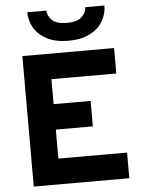

<svg xmlns="http://www.w3.org/2000/svg" viewBox="-61 -978 754 1026"><g transform="rotate(-5 316.0 -465.5)"><path d="M78 0V-700H570V-563.5H222V-429.5H420.5V-293H222V-137.5H590.5V0ZM331 -760Q262.5 -760 216.5 -783.8Q170.5 -807.5 147.5 -846.5Q124.5 -885.5 124.5 -931H227Q227 -905 250.2 -880.5Q273.5 -856 331 -856Q388.5 -856 412.2 -880.5Q436 -905 436 -931H538.5Q538.5 -885.5 515.2 -846.5Q492 -807.5 445.8 -783.8Q399.5 -760 331 -760Z"/></g></svg>

Font: Overpass ExtraBold
Style: Regular
Weight: 800
Designer: Delve Withrington, Dave Bailey, Thomas Jockin
Foundry: Delve Fonts LLC
Version: Version 4.000; ttfautohint (v1.8.3)